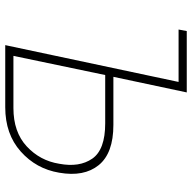

<svg xmlns="http://www.w3.org/2000/svg" viewBox="-20 -730 750 751"><g transform="rotate(90 355.5 -355.0)"><path d="M157 0 301 -678H96L102 -710H342L281 -423H469Q580 -423 626.5 -365.5Q673 -308 656 -211Q641 -121 573 -60.5Q505 0 400 0ZM199 -32H403Q497 -32 553 -84Q609 -136 621 -211Q636 -290 601 -340.5Q566 -391 463 -391H274Z"/></g></svg>

Font: Raleway-v4020 ExtraLight
Style: Italic
Weight: 275
Italic angle: -12°
Designer: Matt McInerney, Pablo Impallari, Rodrigo Fuenzalida
Foundry: Matt McInerney, Pablo Impallari, Rodrigo Fuenzalida
Version: Version 4.020;PS 004.020;hotconv 1.0.88;makeotf.lib2.5.64775